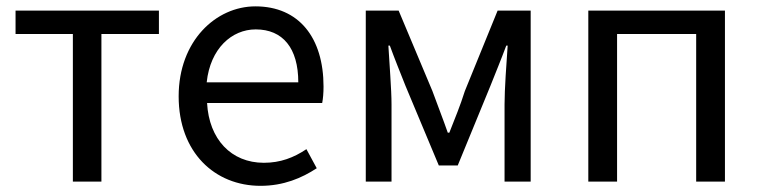

<svg xmlns="http://www.w3.org/2000/svg" viewBox="-20 -577 2415 610"><path d="M211.5 0H302.2V-469H484.9V-543.4H29.4V-469H211.5Z M807.7 13.4C881 13.4 938.9 -11.4 986.3 -42.5L953.5 -103.1C913.1 -76.1 870.9 -59.8 818.3 -59.8C714.6 -59.8 644.1 -134.5 637.9 -249.7H1003.6C1006.4 -263.7 1007.9 -282.5 1007.9 -301.7C1007.9 -457.3 929.7 -556.8 791.4 -556.8C666.6 -556.8 547.6 -447.7 547.6 -271C547.6 -92.3 662.6 13.4 807.7 13.4ZM636.7 -315.5C648.1 -422.7 716.1 -483.6 792.5 -483.6C878.3 -483.6 927.7 -424.5 927.7 -315.5Z M1142.1 0H1223.9V-245.5C1223.9 -293.4 1217 -375.7 1213.9 -432.2H1218.5C1233.9 -389.9 1252.4 -344.4 1268.4 -304L1374.1 -51.4H1434.3L1538 -304C1554 -344.4 1572.5 -389.1 1588.5 -432.2H1592.9C1589 -375.7 1583 -293.4 1583 -245.5V0H1666V-543.4H1561L1456.9 -287.8C1442.7 -242.5 1424.8 -199.2 1407.6 -155.5H1402.6C1387.5 -199.2 1370.2 -242.5 1353.8 -287.8L1246.5 -543.4H1142.1Z M1849.1 0H1940.5V-469H2191.8V0H2283.2V-543.4H1849.1Z"/></svg>

Font: Source Han Sans JP VF
Style: Regular
Weight: 250
Designer: Ryoko NISHIZUKA 西塚涼子 (kana, bopomofo & ideographs); Paul D. Hunt (Latin, Greek & Cyrillic); Sandoll Communications 산돌커뮤니
Foundry: Adobe
Version: Version 2.004;hotconv 1.0.118;makeotfexe 2.5.65603